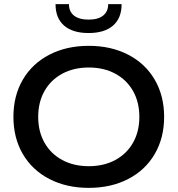

<svg xmlns="http://www.w3.org/2000/svg" viewBox="-20 -900 860 930"><path d="M775 -334Q775 -232 729.5 -154Q684 -76 601 -33Q518 10 410 10Q302 10 219 -33Q136 -76 90.5 -154Q45 -232 45 -334Q45 -436 90.5 -514Q136 -592 219 -635Q302 -678 410 -678Q518 -678 601 -635Q684 -592 729.5 -514Q775 -436 775 -334ZM655 -334Q655 -405 624.5 -459Q594 -513 538.5 -543Q483 -573 410 -573Q337 -573 281.5 -543Q226 -513 195.5 -459Q165 -405 165 -334Q165 -263 195.5 -209Q226 -155 281.5 -125Q337 -95 410 -95Q483 -95 538.5 -125Q594 -155 624.5 -209Q655 -263 655 -334ZM409 -740Q332 -740 290.5 -776Q249 -812 249 -880H314Q314 -844 338.5 -824.5Q363 -805 409 -805Q455 -805 479.5 -824.5Q504 -844 504 -880H569Q569 -812 527.5 -776Q486 -740 409 -740Z"/></svg>

Font: Madhuban Medium
Style: Regular
Weight: 500
Designer: jaikishan Patel
Foundry: MagicType
Version: Version 1.000